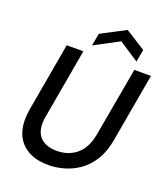

<svg xmlns="http://www.w3.org/2000/svg" viewBox="-163 -1024 1002 1150"><g transform="rotate(20 338.0 -449.5)"><path d="M280 12Q174 12 115 -43Q56 -98 56 -196Q56 -227 62 -263L139 -700H245L168 -263Q165 -250 163.5 -237.5Q162 -225 162 -213Q162 -147 199 -116Q236 -85 299 -85Q372 -85 424 -128Q476 -171 492 -263L570 -700H676L599 -263Q585 -184 551.5 -131Q518 -78 473 -47Q428 -16 378 -2Q328 12 280 12ZM282 -751 296 -830 451 -911 579 -830 565 -751 438 -834Z"/></g></svg>

Font: Rethink Sans Medium
Style: Italic
Weight: 500
Italic angle: -10°
Designer: The Rethink Sans project authors (Hans Thiessen). DM Sans designed by Colophon Foundry.
Foundry: Rethink Communications LLC
Version: Version 1.001